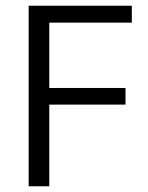

<svg xmlns="http://www.w3.org/2000/svg" viewBox="-20 -650 515 670"><path d="M440 -630V-571H152V-343H418V-285H152V0H80V-630Z"/></svg>

Font: Mukta Mahee Light
Style: Regular
Weight: 300
Designer: Shuchita Grover, Noopur Datye, Girish Dalvi, Yashodeep Gholap
Foundry: Ek Type
Version: Version 2.538;PS 1.000;hotconv 16.6.51;makeotf.lib2.5.65220;